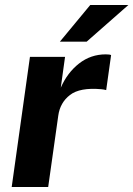

<svg xmlns="http://www.w3.org/2000/svg" viewBox="-20 -743 530 763"><path d="M26.5 0 99 -517H238.5L221.5 -394.5Q247.5 -454 294 -490.5Q340.5 -527 400.5 -527Q416.5 -527 421.5 -524L402 -385Q398 -386.5 392.2 -387.2Q386.5 -388 382 -388.5Q297.5 -396 258 -365.5Q218.5 -335 211.5 -283L171.5 0ZM338.5 -723H490L324.5 -577.5H218Z"/></svg>

Font: Public Sans
Style: Bold Italic
Weight: 700
Italic angle: -8°
Designer: The Public Sans project authors (U.S. Web Design System). Libre Franklin designed by Pablo Impallari and Rodrigo Fuenzal
Version: Version 1.008; ttfautohint (v1.8.1) -l 8 -r 50 -G 200 -x 14 